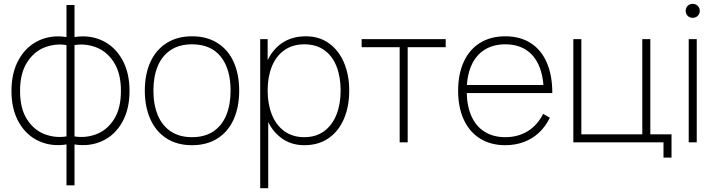

<svg xmlns="http://www.w3.org/2000/svg" viewBox="-20 -745 3747 1005"><path d="M40 -269Q40 -365 78.5 -433.5Q117 -502 183 -532.8Q249 -563.5 328 -551V-719H370V-551Q449 -563.5 515 -532.8Q581 -502 619.5 -433.5Q658 -365 658 -269Q658 -173 619.5 -105Q581 -37 515 -6.8Q449 23.5 370 11V225H328V11Q249 23.5 183 -6.8Q117 -37 78.5 -105Q40 -173 40 -269ZM85 -269Q85 -177 121.5 -120.2Q158 -63.5 214 -42.5Q270 -21.5 328 -31V-509Q270 -518.5 214 -497Q158 -475.5 121.5 -418.2Q85 -361 85 -269ZM613 -269Q613 -361 576.5 -418.2Q540 -475.5 484 -497Q428 -518.5 370 -509V-31Q428 -21.5 484 -42.5Q540 -63.5 576.5 -120.2Q613 -177 613 -269Z M738 -271Q738 -356 767.2 -420.2Q796.5 -484.5 852.2 -519.8Q908 -555 985 -555Q1064 -555 1119.5 -519.2Q1175 -483.5 1203.5 -419.5Q1232 -355.5 1232 -271Q1232 -185 1203.2 -120.5Q1174.5 -56 1118.8 -20.5Q1063 15 985 15Q906.5 15 851 -21Q795.5 -57 766.8 -121.8Q738 -186.5 738 -271ZM1187 -271Q1187 -384 1135.5 -448.5Q1084 -513 985 -513Q918 -513 872.8 -482.5Q827.5 -452 805.2 -397.8Q783 -343.5 783 -271Q783 -197 806 -142Q829 -87 874.2 -57Q919.5 -27 985 -27Q1051.5 -27 1096.8 -57.2Q1142 -87.5 1164.5 -142.5Q1187 -197.5 1187 -271Z M1349 -271Q1349 -354 1375.8 -418.2Q1402.5 -482.5 1455 -518.8Q1507.5 -555 1581 -555Q1651.5 -555 1702.8 -517.8Q1754 -480.5 1781 -416Q1808 -351.5 1808 -271Q1808 -189 1780.8 -124Q1753.5 -59 1700.5 -22Q1647.5 15 1573 15Q1503.5 15 1452.8 -22.5Q1402 -60 1375.5 -124.8Q1349 -189.5 1349 -271ZM1342 -540H1381V-115H1384V240H1342ZM1763 -271Q1763 -341.5 1742 -396.2Q1721 -451 1678.2 -482Q1635.5 -513 1573 -513Q1511.5 -513 1468.2 -482.2Q1425 -451.5 1403 -397Q1381 -342.5 1381 -271Q1381 -200.5 1403 -145.2Q1425 -90 1468.2 -58.5Q1511.5 -27 1573 -27Q1634 -27 1676.8 -58.5Q1719.5 -90 1741.2 -145.2Q1763 -200.5 1763 -271Z M2072 -498H1873V-540H2313V-498H2114V0H2072Z M2378 -270Q2378 -358 2407.8 -422.2Q2437.5 -486.5 2493 -520.8Q2548.5 -555 2625 -555Q2702 -555 2757.2 -520Q2812.5 -485 2841.8 -418.2Q2871 -351.5 2871 -258H2826V-272Q2824 -349.5 2800.2 -403.2Q2776.5 -457 2732 -485Q2687.5 -513 2625 -513Q2561.5 -513 2516 -484.2Q2470.5 -455.5 2446.8 -401Q2423 -346.5 2423 -270Q2423 -193.5 2446.8 -139Q2470.5 -84.5 2516 -55.8Q2561.5 -27 2625 -27Q2691.5 -27 2742.2 -58.2Q2793 -89.5 2823 -149L2858 -129Q2836 -83 2801.5 -50.8Q2767 -18.5 2722.2 -1.8Q2677.5 15 2625 15Q2549 15 2493.2 -19.5Q2437.5 -54 2407.8 -118.2Q2378 -182.5 2378 -270ZM2405 -300H2845V-258H2405Z M3453 0H2981V-540H3023V-42H3342V-540H3384V-42H3495V80H3453Z M3585 -540H3627V0H3585ZM3569 -688Q3569 -698.5 3573.8 -707Q3578.5 -715.5 3587 -720.2Q3595.5 -725 3606 -725Q3616 -725 3624.5 -720.2Q3633 -715.5 3638 -707Q3643 -698.5 3643 -688Q3643 -678 3638 -669.5Q3633 -661 3624.5 -656.2Q3616 -651.5 3606 -651.5Q3595.5 -651.5 3587 -656.2Q3578.5 -661 3573.8 -669.5Q3569 -678 3569 -688Z"/></svg>

Font: Tap Sans
Style: Regular
Weight: 400
Designer: Tap Payments
Foundry: Tap Payments
Version: Version 1.001;Glyphs 3.1.2 (3151)